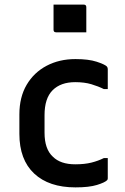

<svg xmlns="http://www.w3.org/2000/svg" viewBox="-20 -801 540 832"><path d="M307 -545Q364 -545 399 -533.5Q434 -522 443 -513Q447 -508 447 -502V-415H430Q406 -427 376 -436Q346 -445 306 -445Q243 -445 208 -410Q173 -375 173 -302V-226Q173 -155 209 -122Q242 -89 306 -89Q347 -89 376.5 -96.5Q406 -104 430 -116H447V-28Q447 -23 444 -20Q434 -10 400 0.5Q366 11 307 11Q192 11 128 -49Q64 -109 64 -221V-305Q64 -380 95.5 -433.5Q127 -487 182 -516Q237 -545 307 -545ZM212 -781H343Q354 -781 354 -770V-661H223Q212 -661 212 -672Z"/></svg>

Font: Recursive Sn Lnr St Med
Style: Regular
Weight: 500
Version: Version 1.085;hotconv 1.1.0;makeotfexe 2.6.0; ttfautohint (v